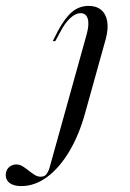

<svg xmlns="http://www.w3.org/2000/svg" viewBox="-160 -446 445 659"><path d="M-87.1 192.7Q-112.1 192.7 -126.2 182.7Q-140.3 172.6 -140.3 154.8Q-140.3 138.7 -129.8 128.6Q-119.4 118.5 -104 118.5Q-91.9 118.5 -81.9 125Q-71.8 131.5 -61.7 139.5Q-51.6 147.6 -41.5 154Q-31.5 160.5 -20.2 160.5Q-12.1 160.5 -6.5 157.3Q-0.8 154 4.4 144Q9.7 133.9 14.5 113.7L137.9 -329.8Q146.8 -362.9 141.1 -381.9Q135.5 -400.8 116.1 -400.8Q100 -400.8 81.5 -384.3Q62.9 -367.7 46 -334.7L29.8 -304.8H21L38.7 -339.5Q62.9 -384.7 87.5 -405.2Q112.1 -425.8 144.4 -425.8Q171 -425.8 187.5 -411.7Q204 -397.6 208.1 -372.2Q212.1 -346.8 203.2 -312.9L133.1 -61.3Q112.1 16.1 78.2 73Q44.4 129.8 2 161.3Q-40.3 192.7 -87.1 192.7Z"/></svg>

Font: Playfair 144pt Light
Style: Italic
Weight: 300
Italic angle: -15.6°
Designer: Claus Eggers Sørensen
Foundry: Claus Eggers Sørensen
Version: Version 2.001;gftools[0.9.30]